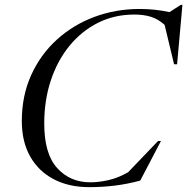

<svg xmlns="http://www.w3.org/2000/svg" viewBox="-20 -762 772 792"><path d="M558.5 -17Q502 -2 450.8 4Q399.5 10 348.5 10Q264 10 201.5 -22.8Q139 -55.5 104.5 -116.5Q70 -177.5 70 -262.5Q70 -367 108.5 -452Q147 -537 214.2 -598.2Q281.5 -659.5 369.2 -692.2Q457 -725 556 -725Q620 -725 679 -712L726 -742H732.5L710.5 -497H698L659 -659.5Q632.5 -683.5 602.2 -692.8Q572 -702 534.5 -702Q452 -702 384 -667.8Q316 -633.5 266.2 -572.5Q216.5 -511.5 189.5 -429.8Q162.5 -348 162.5 -252.5Q162.5 -127.5 215.8 -68.8Q269 -10 352.5 -10Q388 -10 428.2 -19.2Q468.5 -28.5 508.5 -51.5L632 -180.5H644Z"/></svg>

Font: Newsreader 72pt
Style: Italic
Weight: 400
Italic angle: -17°
Designer: Hugues Gentile
Foundry: Production Type
Version: Version 1.003; ttfautohint (v1.8.3)